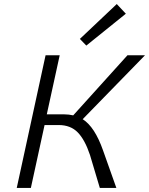

<svg xmlns="http://www.w3.org/2000/svg" viewBox="-20 -932 739 952"><path d="M604 -864 408 -706 376 -739 559 -912ZM390 -341Q450 -303 491 -186L557 0H475L426 -164Q401 -239 365.5 -275.5Q330 -312 271 -312H201L133 0H63L206 -658H276L212 -365H299Q321 -365 343 -360L612 -658H699Z"/></svg>

Font: EauTest
Style: Italic
Weight: 400
Italic angle: -12°
Designer: Christian Thalmann (Catharsis Fonts)
Version: Version 0.001;PS 000.001;hotconv 1.0.88;makeotf.lib2.5.64775